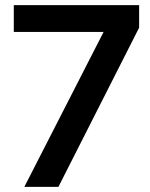

<svg xmlns="http://www.w3.org/2000/svg" viewBox="-20 -727 585 747"><path d="M415.3 -665.7 458.7 -602.7H33.7V-707H521.3V-619.3L207.3 0H74.7Z"/></svg>

Font: 42dot Sans Light
Style: Regular
Weight: 300
Designer: 42dot
Version: Version 1.000